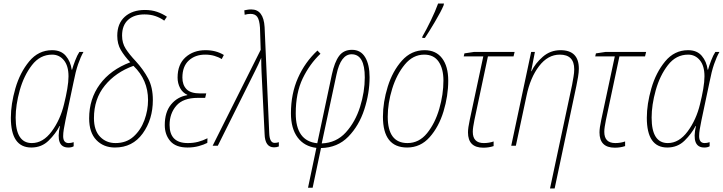

<svg xmlns="http://www.w3.org/2000/svg" viewBox="-20 -819 4063 1079"><path d="M315 -111H317Q290 10 364 10Q383 10 394 3V-20Q379 -15 366 -15Q335 -15 335 -54Q335 -71 338.5 -92.5Q342 -114 348 -143L393 -356Q405 -418 419 -458.5Q433 -499 449 -527H426Q414 -509 402.5 -479Q391 -449 385 -427H383Q377 -473 350 -505Q323 -537 273 -537Q196 -537 144 -474Q92 -411 66.5 -322.5Q41 -234 41 -157Q41 10 156 10Q214 10 253.5 -29Q293 -68 315 -111ZM68 -158Q68 -229 91 -311.5Q114 -394 159.5 -453Q205 -512 273 -512Q313 -512 339 -480.5Q365 -449 365 -390Q365 -360 358 -319Q351 -278 340 -234Q319 -146 270.5 -80.5Q222 -15 159 -15Q68 -15 68 -158Z M839 -257Q839 -328 812.5 -378Q786 -428 743 -475Q707 -513 686.5 -545Q666 -577 666 -619Q666 -677 700 -707.5Q734 -738 792 -738Q826 -738 853.5 -728.5Q881 -719 903 -703L918 -725Q893 -742 862.5 -752.5Q832 -763 794 -763Q724 -763 681.5 -725Q639 -687 639 -618Q639 -572 659 -538Q679 -504 712 -469Q601 -427 541 -345Q481 -263 481 -154Q481 -74 521.5 -32Q562 10 626 10Q725 10 782 -69Q839 -148 839 -257ZM508 -155Q508 -263 569 -338Q630 -413 730 -449Q812 -370 812 -257Q812 -199 791.5 -143.5Q771 -88 730.5 -51.5Q690 -15 629 -15Q577 -15 542.5 -50.5Q508 -86 508 -155Z M1145 -16 1146 -42Q1120 -29 1093.5 -22Q1067 -15 1035 -15Q933 -15 933 -117Q933 -181 971 -225Q1009 -269 1092 -269H1133L1139 -294H1105Q1051 -294 1028 -318Q1005 -342 1005 -383Q1005 -446 1041 -479Q1077 -512 1133 -512Q1161 -512 1185 -505Q1209 -498 1226 -487L1238 -510Q1194 -537 1135 -537Q1067 -537 1022.5 -497Q978 -457 978 -383Q978 -351 992 -324.5Q1006 -298 1033 -286L1032 -284Q977 -275 941.5 -232Q906 -189 906 -116Q906 -62 937 -26Q968 10 1034 10Q1068 10 1097 2Q1126 -6 1145 -16Z M1547 4V-20Q1536 -16 1523 -16Q1495 -16 1493 -71L1467 -667Q1461 -766 1392 -766Q1379 -766 1369 -764Q1359 -762 1353 -761L1355 -736Q1372 -741 1388 -741Q1414 -741 1426 -724Q1438 -707 1441 -664L1445 -539L1175 0H1204L1414 -421Q1423 -438 1431 -456Q1439 -474 1448 -494Q1448 -471 1448.5 -452.5Q1449 -434 1450 -411L1467 -66Q1469 9 1520 9Q1535 9 1547 4Z M1737 236 1784 13Q1877 11 1937.5 -51Q1998 -113 2027.5 -204.5Q2057 -296 2057 -385Q2057 -456 2032 -497.5Q2007 -539 1958 -539Q1911 -539 1885.5 -504.5Q1860 -470 1845 -400L1763 -14Q1642 -26 1642 -182Q1642 -297 1681 -378Q1720 -459 1781 -517L1764 -535Q1694 -470 1654.5 -381Q1615 -292 1615 -182Q1615 -97 1652.5 -46.5Q1690 4 1758 12L1711 236ZM1871 -400Q1895 -514 1956 -514Q2030 -514 2030 -384Q2030 -303 2003.5 -218.5Q1977 -134 1923.5 -75Q1870 -16 1788 -13Z M2368 -606Q2389 -637 2424 -696Q2459 -755 2473 -789L2475 -799H2442Q2427 -757 2401 -703.5Q2375 -650 2354 -614L2353 -606ZM2499 -366Q2499 -446 2464.5 -491.5Q2430 -537 2366 -537Q2291 -537 2238.5 -478Q2186 -419 2159 -332Q2132 -245 2132 -163Q2132 10 2268 10Q2343 10 2394.5 -48Q2446 -106 2472.5 -193Q2499 -280 2499 -366ZM2159 -163Q2159 -239 2184 -320Q2209 -401 2255 -456.5Q2301 -512 2364 -512Q2418 -512 2445 -472.5Q2472 -433 2472 -366Q2472 -288 2448.5 -207Q2425 -126 2380 -70.5Q2335 -15 2270 -15Q2159 -15 2159 -163Z M2754 2V-24Q2728 -15 2699 -15Q2637 -15 2637 -78Q2637 -92 2639.5 -107.5Q2642 -123 2646 -144L2722 -502H2866L2872 -527H2643L2590 -519L2586 -502H2696L2620 -146Q2610 -100 2610 -75Q2610 11 2696 11Q2727 11 2754 2Z M3097 240 3219 -336Q3224 -360 3228.5 -386.5Q3233 -413 3233 -433Q3233 -537 3130 -537Q3073 -537 3030.5 -500Q2988 -463 2967 -419H2965L2986 -527H2965L2853 0H2879L2939 -281Q2960 -383 3009.5 -447.5Q3059 -512 3126 -512Q3207 -512 3207 -430Q3207 -410 3203 -387.5Q3199 -365 3195 -342L3071 240Z M3493 2V-24Q3467 -15 3438 -15Q3376 -15 3376 -78Q3376 -92 3378.5 -107.5Q3381 -123 3385 -144L3461 -502H3605L3611 -527H3382L3329 -519L3325 -502H3435L3359 -146Q3349 -100 3349 -75Q3349 11 3435 11Q3466 11 3493 2Z M3889 -111H3891Q3864 10 3938 10Q3957 10 3968 3V-20Q3953 -15 3940 -15Q3909 -15 3909 -54Q3909 -71 3912.5 -92.5Q3916 -114 3922 -143L3967 -356Q3979 -418 3993 -458.5Q4007 -499 4023 -527H4000Q3988 -509 3976.5 -479Q3965 -449 3959 -427H3957Q3951 -473 3924 -505Q3897 -537 3847 -537Q3770 -537 3718 -474Q3666 -411 3640.5 -322.5Q3615 -234 3615 -157Q3615 10 3730 10Q3788 10 3827.5 -29Q3867 -68 3889 -111ZM3642 -158Q3642 -229 3665 -311.5Q3688 -394 3733.5 -453Q3779 -512 3847 -512Q3887 -512 3913 -480.5Q3939 -449 3939 -390Q3939 -360 3932 -319Q3925 -278 3914 -234Q3893 -146 3844.5 -80.5Q3796 -15 3733 -15Q3642 -15 3642 -158Z"/></svg>

Font: Noto Sans Display SemiCondensed Thin
Style: Italic
Weight: 250
Width: 4
Designer: Monotype Design team
Foundry: Monotype Imaging Inc.
Version: 1.000